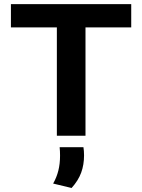

<svg xmlns="http://www.w3.org/2000/svg" viewBox="-20 -659 690 932"><path d="M256 0V-602H395V0ZM33 -526V-639H617V-526ZM385 55.5Q386.5 63.5 387.2 74Q388 84.5 388 95Q388 141 374 179.2Q360 217.5 327.5 253.5L238 232Q255 202 263.2 169.2Q271.5 136.5 271.5 96.5Q271.5 85.5 271 75.8Q270.5 66 269.5 55.5Z"/></svg>

Font: AnekLatin_SemiExpandedSemiBold
Style: Regular
Weight: 600
Width: 6
Designer: Yesha Goshar
Foundry: Ek Type
Version: Version 1.003